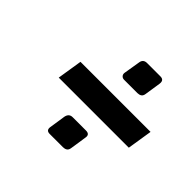

<svg xmlns="http://www.w3.org/2000/svg" viewBox="-129 -790 868 868"><g transform="rotate(45 304.5 -356.0)"><path d="M278 -87Q255 -87 258 -110L270 -189Q275 -214 298 -214H383Q409 -214 404 -189L392 -110Q390 -97 382 -92Q374 -87 363 -87ZM343 -498Q333 -498 327 -504.5Q321 -511 322 -521L335 -600Q338 -625 363 -625H448Q472 -625 469 -600L457 -521Q455 -508 447 -503Q439 -498 428 -498ZM127 -296 146 -416H594L575 -296Z"/></g></svg>

Font: Exo Thin
Style: Bold Italic
Weight: 700
Italic angle: -9°
Version: Version 2.000